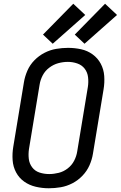

<svg xmlns="http://www.w3.org/2000/svg" viewBox="-20 -999 646 1027"><path d="M241 8Q273 8 305 2.5Q337 -3 367 -18.5Q397 -34 421 -59Q445 -84 458.5 -114.5Q472 -145 477 -176L534 -521Q540 -557 537.5 -592.5Q535 -628 519 -658Q503 -688 475.5 -708Q448 -728 414 -735.5Q380 -743 344 -743Q313 -743 280.5 -737.5Q248 -732 218 -716.5Q188 -701 164 -676.5Q140 -652 126.5 -621Q113 -590 108 -559L51 -214Q45 -178 47.5 -142.5Q50 -107 66 -77Q82 -47 109.5 -27.5Q137 -8 171.5 0Q206 8 241 8ZM243 -68Q216 -68 191.5 -76Q167 -84 152 -104Q137 -124 134 -149.5Q131 -175 135 -202L192 -547Q196 -572 208.5 -596Q221 -620 243.5 -637Q266 -654 291.5 -661Q317 -668 343 -668Q369 -668 393.5 -659.5Q418 -651 433 -631.5Q448 -612 451 -586Q454 -560 450 -534L393 -189Q389 -163 376.5 -139Q364 -115 342 -98Q320 -81 294 -74.5Q268 -68 243 -68ZM432 -765 606 -919 542 -979 380 -814ZM262 -765 436 -919 372 -979 210 -814Z"/></svg>

Font: Iosevka Sparkle Oblique
Style: Regular
Weight: 400
Italic angle: -9°
Designer: Belleve Invis
Foundry: Belleve Invis
Version: Version 4.5.0; ttfautohint (v1.8.3)